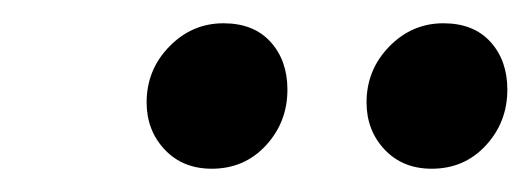

<svg xmlns="http://www.w3.org/2000/svg" viewBox="-20 -741 456 165"><path d="M162 -596Q137 -596 121.5 -612.5Q106 -629 106 -653Q106 -681 125.5 -701Q145 -721 172 -721Q198 -721 212.5 -705Q227 -689 227 -664Q227 -636 208.5 -616Q190 -596 162 -596ZM351 -596Q326 -596 310.5 -612.5Q295 -629 295 -653Q295 -681 314.5 -701Q334 -721 361 -721Q387 -721 401.5 -705Q416 -689 416 -664Q416 -636 397.5 -616Q379 -596 351 -596Z"/></svg>

Font: Tiro Devanagari Sanskrit
Style: Italic
Weight: 400
Italic angle: -11°
Designer: Devanagari: John Hudson & Fiona Ross, assisted by Paul Hanslow. Latin: John Hudson with Paul Hanslow, assisted by Kaja S
Foundry: Tiro Typeworks Ltd.
Version: Version 1.52